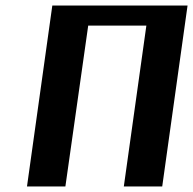

<svg xmlns="http://www.w3.org/2000/svg" viewBox="-20 -670 694 690"><path d="M563 0H425L506 -578H297L215 0H77L168 -650H654Z"/></svg>

Font: Arsenal SC
Style: Bold Italic
Weight: 700
Italic angle: -9.10001°
Designer: Andrij Shevchenko
Foundry: Stairsfor
Version: Version 2.001; ttfautohint (v1.8.4.7-5d5b)